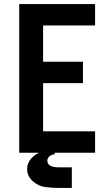

<svg xmlns="http://www.w3.org/2000/svg" viewBox="-20 -755 540 949"><path d="M75 0V-735H450V-629H193V-450H390V-344H193V-106H450V0ZM335 174H273Q238 174 203.5 169.5Q169 165 141.5 140Q114 115 114 80Q114 50 136.5 26Q159 2 189 -5.5Q219 -13 250 -13V8Q237 8 225.5 17Q214 26 214 39Q214 72 270 72H272H274H335Z"/></svg>

Font: Iosevka SS01
Style: Bold
Weight: 700
Monospace: yes
Designer: Belleve Invis
Foundry: Belleve Invis
Version: 2.3.3; ttfautohint (v1.8.3)